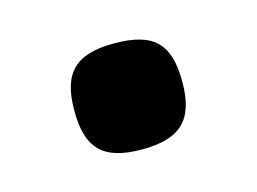

<svg xmlns="http://www.w3.org/2000/svg" viewBox="-40 -208 365 273"><g transform="rotate(-15 142.5 -71.0)"><path d="M142 -149C85.1 -149 63 -126.4 63 -71C63 -16.2 84.2 7 142 7C198.1 7 222 -14.8 222 -71C222 -127.8 200.3 -149 142 -149Z"/></g></svg>

Font: Fog Sans
Style: Bold
Weight: 700
Foundry: Intel Corporation
Version: Version 1.00